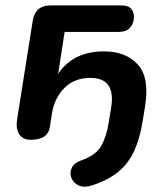

<svg xmlns="http://www.w3.org/2000/svg" viewBox="-20 -509 616 710"><path d="M319 177Q290 186 270.5 176.5Q251 167 244 149Q237 131 245 112.5Q253 94 278 85Q334 66 354 31Q374 -4 382 -56L391 -111Q409 -221 314 -221Q255 -221 218 -183.5Q181 -146 172 -89L165 -43Q161 -15 142.5 -3.5Q124 8 94 8Q65 8 51.5 -12Q38 -32 43 -66L101 -432Q110 -489 167 -489H427Q456 -489 466.5 -475Q477 -461 475 -441Q473 -419 459.5 -405Q446 -391 419 -391H219L195 -236Q251 -319 364 -319Q446 -319 490 -270Q534 -221 516 -113L507 -58Q497 3 476.5 48.5Q456 94 418.5 125.5Q381 157 319 177Z"/></svg>

Font: Nunito
Style: Bold Italic
Weight: 700
Italic angle: -9°
Designer: Vernon Adams
Foundry: Vernon Adams
Version: Version 3.601; ttfautohint (v1.8.2.53-6de2)